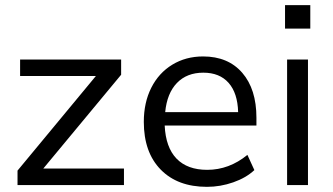

<svg xmlns="http://www.w3.org/2000/svg" viewBox="-20 -718 1291 745"><path d="M148 -64H461V0H48V-56L352 -423H58V-487H450V-428Z M975 -231H619Q623 -146 665 -102.5Q707 -59 784 -59Q869 -59 940 -117L967 -58Q935 -28 885 -10.5Q835 7 783 7Q669 7 603.5 -60Q538 -127 538 -245Q538 -320 567 -377.5Q596 -435 648.5 -467Q701 -499 768 -499Q865 -499 920 -435.5Q975 -372 975 -261ZM621 -283H904Q902 -357 867 -396.5Q832 -436 769 -436Q705 -436 666.5 -396Q628 -356 621 -283Z M1094 0V-487H1175V0ZM1086 -698H1184V-607H1086Z"/></svg>

Font: wassup Sans
Style: Regular
Weight: 400
Version: Version 2.001